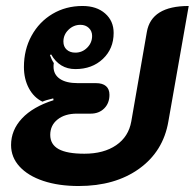

<svg xmlns="http://www.w3.org/2000/svg" viewBox="-20 -613 651 642"><path d="M17 -128Q17 -178 53.5 -217Q90 -256 159 -278L158 -284Q132 -278 122 -273Q93 -287 76.5 -318Q60 -349 60 -389Q60 -447 85.5 -493.5Q111 -540 155.5 -566.5Q200 -593 256 -593Q303 -593 331.5 -568Q360 -543 360 -503Q360 -450 324 -416Q288 -382 232 -382Q179 -382 151 -431L147 -429Q152 -414 160 -402Q159 -398 159 -390Q159 -364 180 -349.5Q201 -335 240 -335H301Q323 -335 334.5 -325Q346 -315 346 -296Q346 -268 328.5 -250.5Q311 -233 283 -233H237Q197 -233 172.5 -213.5Q148 -194 148 -162Q148 -130 176 -114.5Q204 -99 262 -99Q327 -99 368.5 -127.5Q410 -156 419 -207L471 -506Q486 -593 611 -593L543 -207Q526 -107 445.5 -49Q365 9 243 9Q176 9 125 -8Q74 -25 45.5 -56Q17 -87 17 -128ZM288 -493Q288 -509 277 -519.5Q266 -530 249 -530Q226 -530 209 -513.5Q192 -497 192 -474Q192 -457 203 -447Q214 -437 232 -437Q255 -437 271.5 -453.5Q288 -470 288 -493Z"/></svg>

Font: K2D
Style: Bold Italic
Weight: 700
Italic angle: -10°
Designer: Katatrad Aksorn Co.,Ltd.
Foundry: Cadson Demak Co.,Ltd.
Version: Version 1.000; ttfautohint (v1.6)